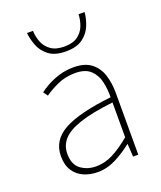

<svg xmlns="http://www.w3.org/2000/svg" viewBox="-135 -803 757 902"><g transform="rotate(-20 243.0 -352.0)"><path d="M198 12Q161 12 129.5 -1.5Q98 -15 79 -43.5Q60 -72 60 -117Q60 -197 136 -238.5Q212 -280 374 -298Q375 -337 366.5 -375Q358 -413 332 -437.5Q306 -462 256 -462Q205 -462 164 -442.5Q123 -423 100 -406L84 -428Q99 -440 125 -454.5Q151 -469 185 -479.5Q219 -490 258 -490Q314 -490 346 -465Q378 -440 391 -399Q404 -358 404 -310V0H378L374 -64H372Q335 -34 290.5 -11Q246 12 198 12ZM200 -16Q244 -16 285 -37Q326 -58 374 -98V-272Q269 -260 207.5 -239.5Q146 -219 119 -189Q92 -159 92 -118Q92 -63 124.5 -39.5Q157 -16 200 -16ZM252 -572Q197 -572 166.5 -595.5Q136 -619 123.5 -652.5Q111 -686 108 -716H138Q139 -687 149.5 -659.5Q160 -632 185 -614Q210 -596 252 -596Q295 -596 319.5 -614Q344 -632 354.5 -659.5Q365 -687 366 -716H396Q394 -686 381 -652.5Q368 -619 337.5 -595.5Q307 -572 252 -572Z"/></g></svg>

Font: Source Sans 3 VF
Style: Regular
Weight: 200
Designer: Paul D. Hunt
Foundry: Adobe
Version: Version 3.046;hotconv 1.0.118;makeotfexe 2.5.65603